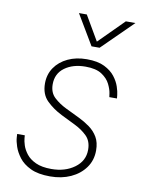

<svg xmlns="http://www.w3.org/2000/svg" viewBox="-85 -798 646 867"><g transform="rotate(10 238.5 -364.5)"><path d="M205 10Q150 10 115.5 -6.5Q81 -23 62.5 -47.5Q44 -72 36 -96Q28 -120 27 -136.5Q26 -153 26 -153H61Q61 -153 62 -140Q63 -127 69 -108Q75 -89 90 -69.5Q105 -50 133 -37Q161 -24 205 -24Q268 -24 311 -55.5Q354 -87 354 -138Q354 -178 330.5 -201Q307 -224 274 -240L209 -272Q169 -292 139.5 -321Q110 -350 110 -400Q110 -441 131.5 -472.5Q153 -504 191 -522Q229 -540 278 -540Q328 -540 359 -524.5Q390 -509 407 -487Q424 -465 431.5 -442.5Q439 -420 440.5 -404.5Q442 -389 442 -389H407Q407 -389 404.5 -406.5Q402 -424 390.5 -447.5Q379 -471 352.5 -488.5Q326 -506 278 -506Q220 -506 182.5 -478.5Q145 -451 145 -402Q145 -364 168.5 -342Q192 -320 225 -304L287 -274Q314 -261 337.5 -244Q361 -227 375.5 -202.5Q390 -178 390 -141Q390 -96 365.5 -62Q341 -28 299.5 -9Q258 10 205 10ZM421 -739H465L325 -601H288L206 -739H242L308 -626Z"/></g></svg>

Font: Be Vietnam Pro Variable Thin
Style: Italic
Weight: 100
Italic angle: -12°
Designer: Lam Bao, Tony Le, Vietanh Nguyen
Foundry: Yellow Type Foundry
Version: Version 1.002